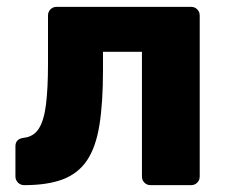

<svg xmlns="http://www.w3.org/2000/svg" viewBox="-20 -540 665 560"><path d="M50.5 0Q39.9 0 32.4 -7.4Q25 -14.9 25 -25.5V-113.4Q25 -135 49.4 -138.1Q78.2 -141.2 93.3 -165Q108.4 -188.7 114.2 -235.7Q120 -282.7 120 -353.8V-494.9Q120 -505.5 127.3 -512.8Q134.5 -520 145.1 -520H537.4Q548 -520 555.2 -512.8Q562.5 -505.5 562.5 -494.9V-25.1Q562.5 -14.5 555.2 -7.2Q548 0 537.4 0H419.1Q408.5 0 401.3 -7.2Q394 -14.5 394 -25.1V-388.9H280.4V-335.5Q280.4 -240.4 270 -175.4Q259.6 -110.4 233.7 -72.1Q207.9 -33.9 163.2 -16.9Q118.5 0 50.5 0Z"/></svg>

Font: Rubik Light
Style: Regular
Weight: 300
Designer: Hubert and Fischer
Foundry: Hubert and Fischer
Version: Version 2.300;gftools[0.9.30]